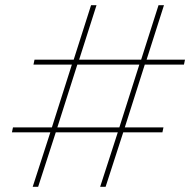

<svg xmlns="http://www.w3.org/2000/svg" viewBox="-20 -720 733 740"><path d="M366 0 434 -210H195L127 0H106L174 -210H26L30 -229H180L257 -471H109L113 -490H264L331 -700H352L285 -490H524L591 -700H612L545 -490H693L689 -471H538L461 -229H610L606 -210H455L387 0ZM201 -229H440L517 -471H278Z"/></svg>

Font: Montserrat Thin
Style: Italic
Weight: 100
Italic angle: -11.3°
Designer: Julieta Ulanovsky
Foundry: Julieta Ulanovsky
Version: Version 9.000; ttfautohint (v1.8.4.7-5d5b)